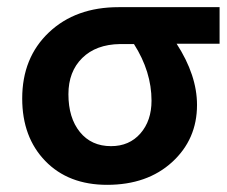

<svg xmlns="http://www.w3.org/2000/svg" viewBox="-20 -506 635 536"><path d="M530 -213Q530 -117 460.5 -53.5Q391 10 279 10Q171 10 106.5 -56.5Q42 -123 42 -231Q42 -345 116.5 -415.5Q191 -486 311 -486H593V-384H473Q530 -296 530 -213ZM171 -243Q171 -177 203 -137.5Q235 -98 290 -98Q341 -98 372 -133.5Q403 -169 403 -225Q403 -306 354 -383H315Q248 -382 209.5 -344Q171 -306 171 -243Z"/></svg>

Font: Cantarell
Style: Bold
Weight: 700
Designer: Dave Crossland, Nikolaus Waxweiler, Florian Fecher, Jacques Le Bailly, Eben Sorkin, Alexei Vanyashin, Alexios Zavras, Em
Version: Version 0.303